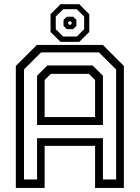

<svg xmlns="http://www.w3.org/2000/svg" viewBox="-20 -920 684 940"><path d="M57.5 0V-597L160.5 -700H483.5L586.5 -597V0H445.5V-206H198.5V0ZM97.5 -41.5H161.5V-243.5H484V-41.5H548.5V-580L464.5 -663.5H181L97.5 -580ZM198.5 -347H445.5V-528L415 -558.5H229L198.5 -528ZM161.5 -308V-549L212 -599.5H433.5L484 -549V-308ZM276.5 -715 227.5 -763.5V-850.5L276.5 -899.5H368L417 -850.5V-763.5L368 -715ZM289.5 -741H356L392 -777V-839L356 -875H289.5L253 -839V-777ZM306.5 -777.5 291 -793.5V-822.5L306.5 -838H338.5L354 -822.5V-793.5L338.5 -777.5ZM318 -799H326.5L330.5 -803.5V-811.5L326.5 -815.5H318L314 -811.5V-803.5Z"/></svg>

Font: Tourney
Style: Regular
Weight: 400
Designer: Tyler Finck
Foundry: Etcetera Type Co
Version: Version 1.015